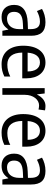

<svg xmlns="http://www.w3.org/2000/svg" viewBox="898 -1484 596 2432"><g transform="rotate(90 1196.0 -268.0)"><path d="M261 -546C197 -546 138 -528 93 -502L120 -438C162 -460 206 -476 253 -476C316 -476 349 -443 349 -357V-324L269 -321C117 -316 42 -256 42 -149C42 -49 101 10 193 10C270 10 312 -17 352 -75H355L370 0H433V-364C433 -486 380 -546 261 -546ZM281 -260 349 -263V-213C349 -111 293 -59 216 -59C164 -59 130 -87 130 -149C130 -218 170 -256 281 -260Z M772 -546C640 -546 559 -443 559 -264C559 -94 645 10 792 10C855 10 900 -1 949 -25V-100C899 -75 855 -63 798 -63C701 -63 648 -127 646 -252H972V-306C972 -447 899 -546 772 -546ZM771 -476C850 -476 885 -409 885 -320H647C655 -421 698 -476 771 -476Z M1321 -546C1257 -546 1209 -501 1179 -441H1175L1164 -536H1096V0H1181V-284C1181 -391 1242 -465 1315 -465C1332 -465 1352 -462 1367 -458L1378 -540C1361 -544 1340 -546 1321 -546Z M1638 -546C1506 -546 1425 -443 1425 -264C1425 -94 1511 10 1658 10C1721 10 1766 -1 1815 -25V-100C1765 -75 1721 -63 1664 -63C1567 -63 1514 -127 1512 -252H1838V-306C1838 -447 1765 -546 1638 -546ZM1637 -476C1716 -476 1751 -409 1751 -320H1513C1521 -421 1564 -476 1637 -476Z M2145 -546C2081 -546 2022 -528 1977 -502L2004 -438C2046 -460 2090 -476 2137 -476C2200 -476 2233 -443 2233 -357V-324L2153 -321C2001 -316 1926 -256 1926 -149C1926 -49 1985 10 2077 10C2154 10 2196 -17 2236 -75H2239L2254 0H2317V-364C2317 -486 2264 -546 2145 -546ZM2165 -260 2233 -263V-213C2233 -111 2177 -59 2100 -59C2048 -59 2014 -87 2014 -149C2014 -218 2054 -256 2165 -260Z"/></g></svg>

Font: Noto Sans Thai Looped SemiCondensed
Style: Regular
Weight: 400
Width: 4
Designer: Sasikarn Vongin, Ben Mitchell
Foundry: The Fontpad Ltd
Version: Version 1.001